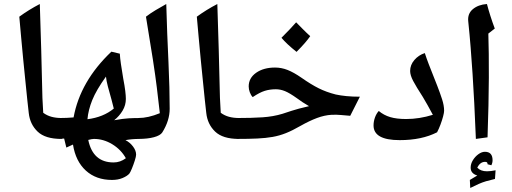

<svg xmlns="http://www.w3.org/2000/svg" viewBox="-20 -832 2547 955"><path d="M285 -141Q205 -141 167 -177.5Q129 -214 123 -270Q120 -292 116 -333Q112 -374 106.5 -426.5Q101 -479 95.5 -536Q90 -593 85 -648.5Q80 -704 76 -749Q124 -784 178 -812Q182 -698 185 -585Q188 -472 191 -345L195 -271Q214 -257 236.5 -251Q259 -245 287 -245Q293 -245 293 -237V-149Q293 -141 285 -141Z M537 63Q458 63 407 16.5Q356 -30 343 -113L310 -98L299 -143L276 -141Q268 -141 268 -149V-237Q268 -245 276 -245Q313 -245 346 -248Q379 -428 534 -575L576 -565Q577 -544 581.5 -513.5Q586 -483 593 -441Q600 -405 603 -380Q606 -355 606 -340Q606 -309 590 -282Q574 -255 548 -234Q593 -242 620 -243.5Q647 -245 674 -245Q685 -245 685 -236V-152Q685 -141 674 -141Q637 -141 604 -135Q626 -124 641.5 -103.5Q657 -83 657 -63Q657 -54 650.5 -33.5Q644 -13 636 6.5Q628 26 623 32Q612 44 589.5 53.5Q567 63 537 63ZM415 -239Q494 -249 546 -292L535 -335Q524 -373 516.5 -402Q509 -431 507 -451Q459 -384 439 -334.5Q419 -285 415 -239ZM545 -24Q578 -24 606 -45Q582 -88 538.5 -114.5Q495 -141 447 -141Q438 -141 419 -136Q442 -24 545 -24Z M668 -141Q659 -141 659 -149V-237Q659 -245 668 -245Q717 -245 775 -269Q771 -301 767.5 -333Q764 -365 760 -397Q748 -498 706 -749Q728 -766 754 -781.5Q780 -797 807 -812Q811 -666 818 -522Q821 -456 822.5 -398Q824 -340 824 -291Q824 -232 787 -173Q777 -158 745.5 -149.5Q714 -141 668 -141Z M1168 -141Q1088 -141 1050 -177.5Q1012 -214 1006 -270Q1003 -292 999 -333Q995 -374 989.5 -426.5Q984 -479 978.5 -536Q973 -593 968 -648.5Q963 -704 959 -749Q1007 -784 1061 -812Q1065 -698 1068 -585Q1071 -472 1074 -345L1078 -271Q1097 -257 1119.5 -251Q1142 -245 1170 -245Q1176 -245 1176 -237V-149Q1176 -141 1168 -141Z M1159 -141Q1151 -141 1151 -149V-237Q1151 -245 1159 -245Q1232 -245 1285.5 -248.5Q1339 -252 1385 -266Q1435 -283 1466.5 -291.5Q1498 -300 1517 -304Q1484 -323 1456 -344Q1421 -369 1398 -378.5Q1375 -388 1352 -388Q1322 -388 1296.5 -380Q1271 -372 1237 -349Q1228 -358 1222.5 -373Q1217 -388 1217 -402Q1217 -444 1254 -470Q1291 -496 1348 -496Q1380 -496 1410.5 -484Q1441 -472 1480 -445Q1527 -412 1565 -393Q1603 -374 1650 -362Q1673 -357 1703 -354Q1733 -351 1770 -351L1722 -256Q1696 -258 1675.5 -260Q1655 -262 1629 -261Q1594 -259 1556.5 -245Q1519 -231 1473 -205Q1435 -183 1402.5 -170Q1370 -157 1336 -151Q1302 -145 1259.5 -143Q1217 -141 1159 -141ZM1455 -574Q1406 -613 1380 -644Q1403 -667 1421.5 -686.5Q1440 -706 1453 -721Q1466 -708 1483 -690.5Q1500 -673 1523 -652Q1500 -619 1455 -574Z M1968 -135Q1838 -135 1838 -208Q1838 -228 1845 -247.5Q1852 -267 1864 -280Q1889 -259 1921 -249.5Q1953 -240 2000 -240Q2066 -240 2133 -261Q2119 -287 2106.5 -309.5Q2094 -332 2083 -350Q2050 -401 2035 -429.5Q2020 -458 2020 -479Q2020 -509 2041 -533.5Q2062 -558 2093 -568Q2101 -543 2112.5 -513Q2124 -483 2135.5 -454.5Q2147 -426 2155 -405Q2169 -369 2179 -338Q2189 -307 2189 -281Q2189 -272 2184 -253Q2179 -234 2171 -212.5Q2163 -191 2154 -174Q2078 -135 1968 -135Z M2347 -141Q2343 -239 2339 -318Q2335 -397 2330.5 -464.5Q2326 -532 2321 -595.5Q2316 -659 2309 -726Q2305 -764 2332 -786.5Q2359 -809 2402 -812Q2409 -785 2419 -753.5Q2429 -722 2441 -690L2409 -665Q2412 -573 2411.5 -446Q2411 -319 2405 -149ZM2319 103 2317 63 2354 41Q2321 31 2321 2Q2321 -17 2332 -35Q2343 -53 2359.5 -65Q2376 -77 2392 -77Q2430 -77 2430 -35Q2430 -22 2424 -10L2405 -15V-17Q2405 -27 2393 -27Q2368 -27 2354 2Q2371 20 2402 20Q2421 20 2445 15L2442 58Q2416 64 2397.5 69.5Q2379 75 2361 83Q2343 91 2319 103Z"/></svg>

Font: Noto Naskh Arabic UI Semi
Style: Bold
Weight: 700
Designer: Monotype Design Team, David Williams, Mohamad Dakak and Nizar Qandah
Foundry: Monotype Imaging Inc.
Version: Version 2.014; ttfautohint (v1.8.4.7-5d5b)